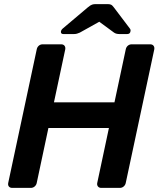

<svg xmlns="http://www.w3.org/2000/svg" viewBox="-20 -916 773 936"><path d="M40 0Q29 0 23.5 -6.5Q18 -13 20 -24L159 -675Q161 -686 169 -693Q177 -700 188 -700H278Q289 -700 294.5 -693Q300 -686 298 -675L243 -417H538L593 -675Q595 -686 603 -693Q611 -700 622 -700H712Q723 -700 728.5 -693Q734 -686 732 -675L593 -24Q591 -14 583 -7Q575 0 564 0H474Q463 0 457.5 -7Q452 -14 454 -24L511 -292H216L159 -24Q157 -14 149 -7Q141 0 130 0ZM289 -750Q276 -750 277 -762Q278 -770 286 -777L408 -880Q421 -891 429 -893.5Q437 -896 446 -896H504Q514 -896 520.5 -893.5Q527 -891 535 -880L613 -777Q618 -771 616 -763Q614 -750 600 -750H562Q555 -750 548.5 -751.5Q542 -753 536 -757L464 -810L369 -757Q362 -754 355.5 -752Q349 -750 341 -750Z"/></svg>

Font: Rubik Medium
Style: Italic
Weight: 500
Italic angle: -12°
Designer: Hubert and Fischer
Foundry: Hubert and Fischer
Version: Version 2.300;gftools[0.9.30]